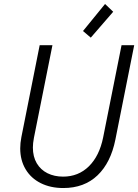

<svg xmlns="http://www.w3.org/2000/svg" viewBox="-20 -950 704 978"><path d="M83 -194.3Q83 -221.7 88.9 -251.5L182.1 -719.7H247.1L152.8 -248Q147.5 -220.2 147.5 -198.7Q147.5 -151.9 167.2 -118.4Q187 -85 221.9 -67.6Q256.8 -50.3 301.3 -50.3Q379.4 -50.3 432.9 -103Q486.3 -155.8 505.4 -250L599.1 -719.7H663.6L567.9 -239.7Q544.4 -121.6 476.8 -56.9Q409.2 7.8 302.2 7.8Q237.3 7.8 187.5 -17.1Q137.7 -42 110.4 -87.9Q83 -133.8 83 -194.3ZM402.8 -792 515.1 -929.7 556.6 -890.1 442.4 -758.3Z"/></svg>

Font: Reddit Sans Vanilla Light
Style: Italic
Weight: 300
Italic angle: -11.25°
Designer: Stephen Hutchings
Version: Version 1.013